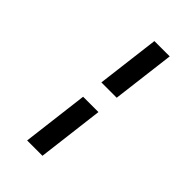

<svg xmlns="http://www.w3.org/2000/svg" viewBox="-287 -947 1174 1174"><g transform="rotate(45 300.0 -360.0)"><path d="M264.5 -442 315 -850H447.5L397 -442ZM194.5 130 247.5 -301H380L327 130Z"/></g></svg>

Font: Spline Sans Mono
Style: Italic
Weight: 400
Italic angle: -4°
Monospace: yes
Designer: Eben Sorkin, Mirko Velimirovic
Foundry: Sorkin Type
Version: Version 1.004